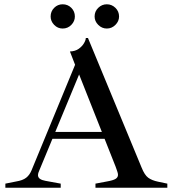

<svg xmlns="http://www.w3.org/2000/svg" viewBox="-20 -875 805 895"><path d="M5 0V-19L55 -29Q86 -34 102 -46.5Q118 -59 127 -81L330 -573L306 -635Q331 -636 347 -647.5Q363 -659 371.5 -673.5Q380 -688 380 -698H390L640 -94Q654 -59 671 -46.5Q688 -34 717 -28L760 -19V0H425V-19L478 -29Q507 -34 518.5 -41Q530 -48 530 -60Q530 -67 526.5 -76.5Q523 -86 519 -98L338 -555H360L163 -80Q160 -74 158.5 -68.5Q157 -63 157 -59Q157 -48 166 -41.5Q175 -35 192 -32L263 -19V0ZM224 -228 219 -260H509V-228ZM272 -742Q249 -742 232.5 -759Q216 -776 216 -798Q216 -822 232.5 -838.5Q249 -855 272 -855Q296 -855 312.5 -838.5Q329 -822 329 -798Q329 -776 312.5 -759Q296 -742 272 -742ZM478 -742Q455 -742 438 -759Q421 -776 421 -798Q421 -822 438 -838.5Q455 -855 478 -855Q501 -855 518 -838.5Q535 -822 535 -798Q535 -776 518 -759Q501 -742 478 -742Z"/></svg>

Font: Ibarra Real Nova Medium
Style: Regular
Weight: 500
Designer: Jose Maria Ribagorda & Octavio Pardo
Foundry: Jose Maria Ribagorda
Version: Version 2.000